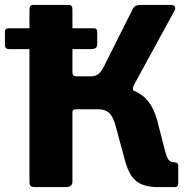

<svg xmlns="http://www.w3.org/2000/svg" viewBox="-43 -762 783 782"><path d="M353 -631V-582Q353 -562 328 -562H-4Q-15 -562 -19 -566.5Q-23 -571 -23 -580V-630Q-23 -647 -9 -647H339Q353 -647 353 -631ZM99 0Q86 0 81.5 -5Q77 -10 77 -21V-723Q77 -742 93 -742H237Q252 -742 252 -724V-468Q252 -451 268 -451H349L421 -408Q472 -406 507 -390.5Q542 -375 564 -345Q586 -315 598 -269L629 -148Q636 -123 643 -112Q650 -101 668 -101Q683 -101 683 -87V-15Q683 0 668 0H599Q563 0 536 -10.5Q509 -21 492 -46.5Q475 -72 464 -116L432 -234Q424 -267 414.5 -284.5Q405 -302 391 -309.5Q377 -317 354 -317H265Q252 -317 252 -304V-23Q252 0 226 0ZM324 -375 327 -451Q351 -451 364 -466.5Q377 -482 388 -507L498 -726Q505 -742 531 -742H652Q665 -742 669 -735.5Q673 -729 668 -719L502 -415Q499 -407 498.5 -400Q498 -393 507 -388Z"/></svg>

Font: Libre Franklin
Style: Bold
Weight: 700
Designer: Pablo Impallari, Rodrigo Fuenzalida, Nhung Nguyen
Foundry: Impallari Type
Version: Version 3.000